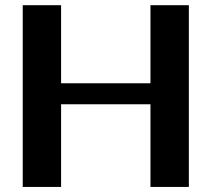

<svg xmlns="http://www.w3.org/2000/svg" viewBox="-20 -738 835 758"><path d="M69.7 0V-717.6H221.2V-323.3L91.1 -409.3H702.2L574 -323.3V-717.6H725.6V0H574V-412.3L702.2 -326.4H91.1L221.2 -412.3V0Z"/></svg>

Font: Russolo 10pt ExtraLight
Style: Regular
Weight: 200
Designer: Micah Stupak-Hahn
Version: Version 1.000